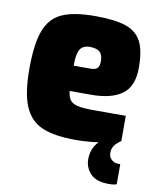

<svg xmlns="http://www.w3.org/2000/svg" viewBox="-82 -612 698 847"><g transform="rotate(10 267.5 -188.5)"><path d="M488 76H498V166Q488 171 462 171Q406 171 380.5 143.5Q355 116 355 79Q355 30 387 -2Q335 5 285 5Q189 5 134.5 -18.5Q80 -42 55 -101Q30 -160 30 -268Q30 -380 52.5 -440Q75 -500 127.5 -524Q180 -548 276 -548Q365 -548 413.5 -531.5Q462 -515 483.5 -474.5Q505 -434 505 -357Q505 -273 457 -238Q409 -203 318 -203H222Q225 -177 234.5 -163.5Q244 -150 267.5 -144Q291 -138 338 -138H485V-25Q463 -10 454.5 3.5Q446 17 446 34Q446 53 458.5 64.5Q471 76 488 76ZM220 -316H297Q317 -316 326 -325Q335 -334 335 -356Q335 -385 321 -397.5Q307 -410 276 -410Q246 -410 233 -390Q220 -370 220 -316Z"/></g></svg>

Font: Exo Black
Style: Regular
Weight: 900
Designer: Natanael Gama
Foundry: Natanael Gama
Version: Version 1.500; ttfautohint (v1.6)